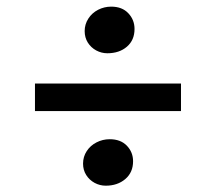

<svg xmlns="http://www.w3.org/2000/svg" viewBox="-20 -614 667 593"><path d="M241.5 -518Q241.5 -539 252.8 -556.5Q264 -574 283 -583.8Q302 -593.5 323.5 -593.5Q357 -593.5 376.2 -573.2Q395.5 -553 395.5 -524.5Q395.5 -490 372 -469.8Q348.5 -449.5 311.5 -449.5Q293.5 -449.5 277.2 -458.2Q261 -467 251.2 -482.5Q241.5 -498 241.5 -518ZM88 -356H539V-271H88ZM319 -184Q352.5 -184 371.8 -164Q391 -144 391 -116Q391 -81.5 367 -61Q343 -40.5 306.5 -40.5Q288.5 -40.5 272.2 -49.2Q256 -58 246.2 -73.5Q236.5 -89 236.5 -108.5Q236.5 -130 247.8 -147.2Q259 -164.5 278 -174.2Q297 -184 319 -184Z"/></svg>

Font: Merriweather Text
Style: Bold
Weight: 700
Designer: Eben Sorkin
Foundry: Eben Sorkin
Version: Version 2.100